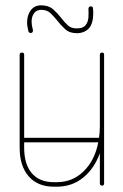

<svg xmlns="http://www.w3.org/2000/svg" viewBox="-20 -699 465 723"><path d="M372 -9Q372 0 365 0Q356 0 356 -9V-122Q335 -64 293 -30Q251 4 194 4H183Q122 4 88 -35Q54 -74 54 -143V-493Q54 -501 63 -501Q71 -501 71 -493V-180H353Q356 -201 356 -224V-493Q356 -501 365 -501Q372 -501 372 -493ZM183 -13H194Q253 -13 295 -54Q337 -95 350 -163H71V-143Q71 -80 100 -46.5Q129 -13 183 -13ZM313 -665Q313 -675 322 -675Q330 -675 330 -667Q331 -662 331 -657.5Q331 -653 331 -649Q331 -609 314 -591.5Q297 -574 269 -574Q242 -574 225.5 -589Q209 -604 196 -621Q183 -637 170 -649.5Q157 -662 135 -662Q118 -662 108.5 -649.5Q99 -637 99 -617Q99 -604 104 -586V-584Q104 -575 96 -575Q88 -575 87 -581Q85 -590 83.5 -598Q82 -606 82 -614Q82 -642 96 -660.5Q110 -679 135 -679Q163 -679 180 -664Q197 -649 210 -632Q223 -615 235.5 -603.5Q248 -592 269 -592Q293 -592 302.5 -604.5Q312 -617 313 -634Q314 -651 313 -665Z"/></svg>

Font: Libertine Sup Thin
Style: Regular
Weight: 100
Designer: Bastien Sozeau
Foundry: NBR — Bastien Sozeau
Version: Version 2.003; ttfautohint (v1.8.4.7-5d5b);gftools[0.9.33]